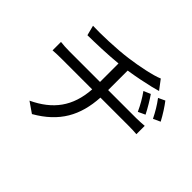

<svg xmlns="http://www.w3.org/2000/svg" viewBox="-168 -1019 1336 1336"><g transform="rotate(45 500.0 -351.5)"><path d="M760 -631 709 -609C739 -567 762 -527 784 -479L836 -503C814 -547 783 -598 760 -631ZM864 -670 815 -647C846 -606 869 -567 893 -519L945 -543C922 -587 889 -638 864 -670ZM62 -445V-362C86 -364 119 -365 151 -365H449C437 -186 353 -75 196 -1L274 53C447 -46 519 -179 530 -365H809C834 -365 865 -364 887 -362V-444C866 -442 829 -440 808 -440H531V-632C603 -643 680 -659 730 -671C745 -675 764 -680 786 -686L733 -756C684 -734 567 -710 476 -698C367 -683 215 -679 140 -682L159 -608C236 -609 350 -612 451 -622V-440H149C119 -440 84 -442 62 -445Z"/></g></svg>

Font: Source Han Sans JP
Style: Regular
Weight: 400
Designer: Ryoko NISHIZUKA 西塚涼子 (kana, bopomofo & ideographs); Paul D. Hunt (Latin, Greek & Cyrillic); Sandoll Communications 산돌커뮤니
Foundry: Adobe
Version: Version 2.004;hotconv 1.0.118;makeotfexe 2.5.65603